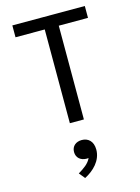

<svg xmlns="http://www.w3.org/2000/svg" viewBox="-158 -816 935 1282"><g transform="rotate(-15 310.0 -175.0)"><path d="M358.5 0V-648H560.5V-730H59.5V-648H261.5V0ZM309.5 258C313.5 258 317.5 257.5 322 257C306.5 292.5 271.5 316 232.5 339.5L265.5 380C327.5 348.5 386.5 292 386.5 216C386.5 156.5 351.5 129 308.5 129C269 129 238.5 152.5 238.5 193.5C238.5 233.5 268 258 309.5 258Z"/></g></svg>

Font: Monaspace Neon
Style: Regular
Weight: 400
Designer: Riley Cran & the Lettermatic Team
Foundry: Lettermatic
Version: Version 1.200 (Monaspace Neon)